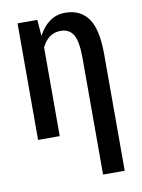

<svg xmlns="http://www.w3.org/2000/svg" viewBox="-84 -596 635 857"><g transform="rotate(-10 233.5 -167.5)"><path d="M144 -528.3 149.4 -456.5H150.9Q170.9 -495.1 201.4 -516.6Q231.9 -538.1 271.5 -538.1Q339.4 -538.1 375.2 -488.8Q411.1 -439.5 411.1 -325.2V202.6H313V-324.7Q313 -400.9 294.7 -431.4Q276.4 -461.9 237.3 -461.9Q208 -461.9 187.3 -446.5Q166.5 -431.2 152.3 -402.3V0H54.2V-528.3Z"/></g></svg>

Font: Franco
Style: Regular
Weight: 400
Designer: Google
Version: Version 1.200311; 2013